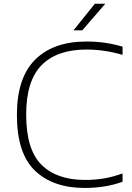

<svg xmlns="http://www.w3.org/2000/svg" viewBox="-20 -964 682 994"><path d="M67.5 -369Q67.5 -561.5 162 -655.2Q256.5 -749 427 -749Q479 -749 523.5 -742.5Q568 -736 614.5 -722.5V-680Q521 -707.5 427 -707.5Q275.5 -707.5 195.5 -626.8Q115.5 -546 115.5 -371Q115.5 -189.5 194.8 -111Q274 -32.5 420 -32.5Q471.5 -32.5 516.8 -40Q562 -47.5 614.5 -66V-23Q568.5 -6.5 520.5 1.2Q472.5 9 418 9Q254.5 9 161 -80.5Q67.5 -170 67.5 -369ZM360.5 -807 471 -944.5H525L406 -807Z"/></svg>

Font: Encode Sans Expanded ExtraLight
Style: Regular
Weight: 275
Width: 7
Designer: Multiple Designers
Foundry: Impallari Type
Version: Version 2.000